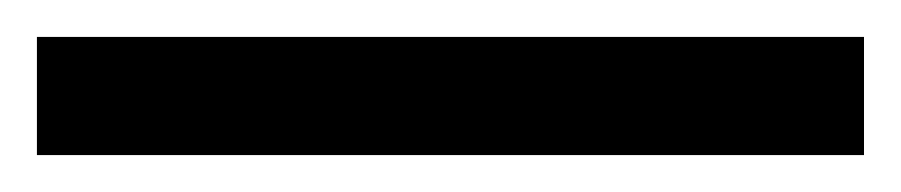

<svg xmlns="http://www.w3.org/2000/svg" viewBox="-22 70 488 104"><path d="M446 154H-2V90H446Z"/></svg>

Font: Noto Sans Pau Cin Hau
Style: Regular
Weight: 400
Designer: Monotype Design Team
Foundry: Monotype Imaging Inc.
Version: Version 2.002; ttfautohint (v1.8.4.7-5d5b)